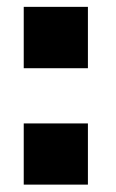

<svg xmlns="http://www.w3.org/2000/svg" viewBox="-20 -528 330 546"><path d="M230 -508.5V-334H47.5V-508.5ZM230 -177V-3H47.5V-177Z"/></svg>

Font: Public Sans ExtraBold
Style: Regular
Weight: 800
Designer: The Public Sans Project Authors: Dan O. Williams and USWDS (Libre Franklin designed by Pablo Impallari and Rodrigo Fuenz
Version: Version 1.007